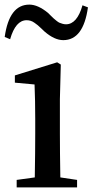

<svg xmlns="http://www.w3.org/2000/svg" viewBox="-32 -809 399 829"><path d="M226.6 -380.9V-232.4Q226.6 -154.3 228.5 -43L300.8 -32.2V0H40V-32.2L118.2 -43Q120.1 -156.2 120.1 -232.4V-295.9Q120.1 -375 117.2 -444.3L32.2 -452.1V-483.4L214.8 -540L230.5 -530.3ZM324.2 -786.1 347.7 -777.3Q328.1 -635.7 241.2 -635.7Q203.1 -635.7 160.2 -672.9Q157.2 -675.8 146.5 -686Q135.7 -696.3 130.9 -700.2Q126 -704.1 117.2 -710.4Q108.4 -716.8 100.1 -719.2Q91.8 -721.7 83 -721.7Q35.2 -721.7 11.7 -639.6L-11.7 -649.4Q7.8 -789.1 94.7 -789.1Q131.8 -789.1 175.8 -752.9Q177.7 -751 187.5 -741.2Q197.3 -731.4 200.2 -729Q203.1 -726.6 211.4 -719.7Q219.7 -712.9 224.6 -710.9Q229.5 -709 237.3 -706.5Q245.1 -704.1 252.9 -704.1Q300.8 -704.1 324.2 -786.1Z"/></svg>

Font: GenYoMin TW TTF SemiBold
Style: Regular
Weight: 600
Version: Version 1.300